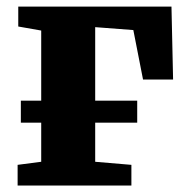

<svg xmlns="http://www.w3.org/2000/svg" viewBox="-20 -574 576 594"><path d="M34.5 0V-64L107.5 -73.5V-479.5L36.5 -492V-553.5H510.5L515.5 -328H422.5L392.5 -481L274.5 -490V-73.5L386.5 -64V0ZM44.5 -262.5H404.5V-194.5H44.5Z"/></svg>

Font: Merriweather 24pt Black
Style: Regular
Weight: 900
Designer: Eben Sorkin
Foundry: Eben Sorkin
Version: Version 2.100